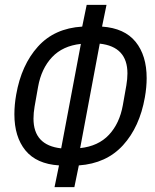

<svg xmlns="http://www.w3.org/2000/svg" viewBox="-20 -745 640 794"><path d="M39.5 -272.5Q39.5 -311.5 47 -354Q68.5 -476.5 136.8 -552.2Q205 -628 320 -635L338.5 -725H420.5L402 -635Q495 -628.5 540.8 -572Q586.5 -515.5 586.5 -422Q586.5 -384 579 -342Q557.5 -220 488.8 -144.5Q420 -69 306 -61L287.5 29H205.5L224 -61Q131 -67 85.2 -123Q39.5 -179 39.5 -272.5ZM137.5 -386 123 -304Q118.5 -278 118.5 -254.5Q118.5 -144 233 -131.5L314.5 -563.5Q239.5 -555.5 195.2 -508.5Q151 -461.5 137.5 -386ZM488 -310 502.5 -392Q507 -418.5 507 -441.5Q507 -552 392.5 -564.5L311.5 -132.5Q386.5 -140.5 430.5 -187.5Q474.5 -234.5 488 -310Z"/></svg>

Font: JuliaMono
Style: Italic
Weight: 400
Italic angle: -9°
Monospace: yes
Designer: cormullion
Foundry: corm
Version: Version 0.057; ttfautohint (v1.8.4)